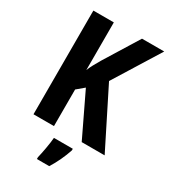

<svg xmlns="http://www.w3.org/2000/svg" viewBox="-223 -819 1009 1145"><g transform="rotate(30 281.0 -246.5)"><path d="M562 0 363 -397 560 -714H407L261 -478C240 -442 223 -412 213 -386V-714H72V0H213V-252L263 -294L404 0ZM378 72V61H248C245 102 232 172 223 208V221H308C337 175 362 121 378 72Z"/></g></svg>

Font: Noto Sans Devanagari UI Condensed
Style: Bold
Weight: 700
Width: 3
Designer: Jelle Bosma - Monotype Design Team
Foundry: Monotype Imaging Inc.
Version: Version 2.004